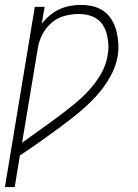

<svg xmlns="http://www.w3.org/2000/svg" viewBox="-43 -548 563 783"><path d="M-23 215 99 -520H139L127 -451Q142 -470 160.5 -485.5Q179 -501 200 -510.5Q221 -520 243 -524Q265 -528 287 -528Q313 -528 337.5 -522Q362 -516 381.5 -501.5Q401 -487 413.5 -466Q426 -445 432 -420.5Q438 -396 439.5 -370.5Q441 -345 437 -319Q429 -274 404.5 -231.5Q380 -189 346.5 -153Q313 -117 275 -86Q237 -55 197.5 -26Q158 3 118.5 31Q79 59 38 86L17 215ZM47 34Q82 9 117 -16Q152 -41 186.5 -66.5Q221 -92 254.5 -119Q288 -146 317.5 -177.5Q347 -209 368.5 -246Q390 -283 396 -323Q400 -344 399 -364.5Q398 -385 393.5 -404.5Q389 -424 379.5 -441Q370 -458 354 -469.5Q338 -481 318.5 -486Q299 -491 278 -491Q249 -491 219.5 -483Q190 -475 166.5 -454.5Q143 -434 129 -406Q115 -378 111 -350Z"/></svg>

Font: Iosevka Term Curly XLt Obl
Style: Regular
Weight: 200
Italic angle: -9°
Designer: Belleve Invis
Foundry: Belleve Invis
Version: Version 32.3.0